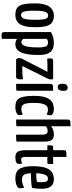

<svg xmlns="http://www.w3.org/2000/svg" viewBox="790 -1566 972 2593"><g transform="rotate(90 1276.5 -269.0)"><path d="M182 10Q143 10 113.5 0.5Q84 -9 64 -36Q44 -63 34.5 -114.5Q25 -166 25 -250Q25 -387 69 -448.5Q113 -510 191 -510Q244 -510 278.5 -488.5Q313 -467 330 -411Q347 -355 347 -253Q347 -112 305 -51Q263 10 182 10ZM185 -67Q203 -67 217 -80.5Q231 -94 239 -134.5Q247 -175 247 -252Q247 -329 241 -368Q235 -407 222 -420Q209 -433 188 -433Q169 -433 154.5 -419Q140 -405 132 -365Q124 -325 124 -249Q124 -189 128 -152Q132 -115 139.5 -97Q147 -79 158.5 -73Q170 -67 185 -67Z M457 197Q433 197 423 189Q413 181 413 158V-471Q443 -489 481 -499.5Q519 -510 559 -510Q609 -510 645 -492.5Q681 -475 701.5 -430.5Q722 -386 722 -304Q722 -223 714 -167.5Q706 -112 691.5 -77Q677 -42 659 -23Q641 -4 620.5 3Q600 10 579 10Q553 10 534 3Q515 -4 504 -15V190Q493 193 480.5 195Q468 197 457 197ZM549 -71Q560 -71 572 -78Q584 -85 595 -107Q606 -129 613 -174.5Q620 -220 620 -295Q620 -351 613 -380.5Q606 -410 591.5 -420.5Q577 -431 555 -431Q526 -431 504 -414V-99Q513 -84 524.5 -77.5Q536 -71 549 -71Z M780 0Q780 0 772 -10.5Q764 -21 764 -45Q764 -54 766 -62Q768 -70 772 -79L950 -423H855Q830 -423 808.5 -422Q787 -421 772 -419Q769 -433 768.5 -444Q768 -455 768 -461Q768 -481 775 -490.5Q782 -500 797 -500H1044Q1044 -500 1048.5 -493.5Q1053 -487 1053 -472Q1053 -466 1051 -455.5Q1049 -445 1042 -428L871 -84H948Q988 -84 1011 -88Q1034 -92 1048 -96Q1050 -89 1050.5 -76.5Q1051 -64 1051 -56Q1050 -28 1043.5 -14Q1037 0 1015 0Z M1112 0V-459Q1112 -480 1119.5 -488.5Q1127 -497 1147 -498.5Q1167 -500 1205 -500V-18Q1205 -9 1201 -5.5Q1197 -2 1177.5 -1Q1158 0 1112 0ZM1156 -561Q1134 -562 1122 -576.5Q1110 -591 1111 -630Q1111 -660 1123.5 -678Q1136 -696 1162 -696Q1188 -696 1197.5 -682Q1207 -668 1206 -633Q1206 -600 1193.5 -580.5Q1181 -561 1156 -561Z M1423 10Q1386 10 1358 0.5Q1330 -9 1311.5 -36Q1293 -63 1283.5 -111.5Q1274 -160 1274 -239Q1274 -329 1290 -383Q1306 -437 1332.5 -464.5Q1359 -492 1390.5 -501Q1422 -510 1453 -510Q1489 -510 1512.5 -497Q1536 -484 1536 -463Q1536 -454 1534.5 -441Q1533 -428 1527 -413Q1515 -419 1496.5 -424.5Q1478 -430 1459 -430Q1443 -430 1427 -423.5Q1411 -417 1398 -398Q1385 -379 1377 -341Q1369 -303 1369 -239Q1369 -190 1373.5 -157Q1378 -124 1388 -105Q1398 -86 1413.5 -78.5Q1429 -71 1451 -71Q1473 -71 1493 -77Q1513 -83 1526 -91Q1530 -76 1532 -64.5Q1534 -53 1534 -42Q1534 -20 1503 -5Q1472 10 1423 10Z M1594 0V-694Q1594 -715 1601.5 -723.5Q1609 -732 1628.5 -733.5Q1648 -735 1685 -735V-472Q1706 -491 1735 -500.5Q1764 -510 1792 -510Q1834 -510 1855 -495Q1876 -480 1884 -451Q1892 -422 1892 -379V-18Q1892 -9 1887 -5.5Q1882 -2 1862.5 -1Q1843 0 1798 0V-352Q1798 -382 1789.5 -404Q1781 -426 1748 -426Q1734 -426 1717.5 -421Q1701 -416 1685 -403V-18Q1685 -9 1681.5 -5.5Q1678 -2 1658.5 -1Q1639 0 1594 0Z M2106 10Q2063 10 2042 -7.5Q2021 -25 2014.5 -58.5Q2008 -92 2008 -136V-422H1942Q1942 -457 1943 -473.5Q1944 -490 1948.5 -495Q1953 -500 1962 -500H2008V-650Q2008 -665 2015.5 -671Q2023 -677 2042.5 -678.5Q2062 -680 2099 -680V-500H2195Q2195 -465 2194 -448.5Q2193 -432 2189.5 -427Q2186 -422 2177 -422H2099V-137Q2099 -119 2100.5 -103Q2102 -87 2108.5 -77.5Q2115 -68 2131 -68Q2148 -68 2160.5 -71.5Q2173 -75 2188 -82Q2190 -74 2192 -62.5Q2194 -51 2194 -38Q2194 -18 2180 -7.5Q2166 3 2146 6.5Q2126 10 2106 10Z M2383 10Q2348 10 2319 0Q2290 -10 2269 -35Q2248 -60 2236 -106Q2224 -152 2224 -225Q2224 -318 2239 -374.5Q2254 -431 2279 -460Q2304 -489 2336 -499.5Q2368 -510 2401 -510Q2463 -510 2496 -470.5Q2529 -431 2529 -349Q2529 -314 2526 -278Q2523 -242 2516 -215Q2484 -208 2443 -205Q2402 -202 2364.5 -200.5Q2327 -199 2303 -199Q2279 -199 2279 -199L2281 -273Q2281 -273 2298 -272.5Q2315 -272 2341 -272Q2367 -272 2392.5 -274.5Q2418 -277 2435 -282Q2438 -295 2439 -310.5Q2440 -326 2440 -340Q2440 -392 2429.5 -411Q2419 -430 2390 -430Q2375 -430 2361.5 -420.5Q2348 -411 2338.5 -388Q2329 -365 2323.5 -326Q2318 -287 2318 -229Q2318 -186 2323 -157Q2328 -128 2337.5 -111Q2347 -94 2363.5 -86.5Q2380 -79 2403 -79Q2432 -79 2460.5 -87Q2489 -95 2514 -109Q2519 -96 2520.5 -78.5Q2522 -61 2522 -47Q2522 -30 2503 -17Q2484 -4 2452.5 3Q2421 10 2383 10Z"/></g></svg>

Font: Yanone Kaffeesatz ExtraLight Medium
Style: Regular
Weight: 500
Version: Version 2.003